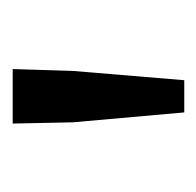

<svg xmlns="http://www.w3.org/2000/svg" viewBox="-24 -786 317 310"><g transform="rotate(-90 135.0 -631.5)"><path d="M108 -493H160L175 -673L178 -770H90L92 -673Z"/></g></svg>

Font: Noto Sans CJK JP DemiLight
Style: Regular
Weight: 350
Designer: Ryoko NISHIZUKA (kana & ideographs); Paul D. Hunt (Latin, Greek & Cyrillic); Wenlong ZHANG (bopomofo); Sandoll Communica
Foundry: Adobe Systems Incorporated
Version: Version 1.004;PS 1.004;hotconv 1.0.82;makeotf.lib2.5.63406